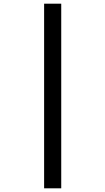

<svg xmlns="http://www.w3.org/2000/svg" viewBox="-20 -771 572 1041"><path d="M219.2 -751H312V250H219.2Z"/></svg>

Font: Pattaya
Style: Regular
Weight: 400
Designer: Pablo Impallari / Thai characters Designed by Thanarat Vachiruckul and Suppakit Chalermlarp
Foundry: Pablo Impallari
Version: Version 2.001